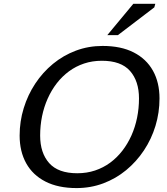

<svg xmlns="http://www.w3.org/2000/svg" viewBox="-20 -948 853 978"><path d="M184.5 -257.5Q184.5 -169 230.5 -117.2Q276.5 -65.5 373.5 -65.5Q422 -65.5 464 -79.5Q506 -93.5 541 -119.2Q576 -145 603.2 -180.2Q630.5 -215.5 649.5 -258Q668.5 -300.5 678.2 -348.2Q688 -396 688 -446.5Q688 -535 642.2 -586.8Q596.5 -638.5 499 -638.5Q450.5 -638.5 408.5 -624.5Q366.5 -610.5 331.5 -584.8Q296.5 -559 269.2 -523.8Q242 -488.5 223 -446Q204 -403.5 194.2 -355.8Q184.5 -308 184.5 -257.5ZM792.5 -446.5Q792.5 -374.5 772 -307Q751.5 -239.5 713.2 -182Q675 -124.5 622.5 -81.2Q570 -38 506 -14Q442 10 370 10Q276.5 10 211.8 -23Q147 -56 113.5 -116.2Q80 -176.5 80 -257.5Q80 -329.5 100.8 -397Q121.5 -464.5 159.5 -522Q197.5 -579.5 250 -622.8Q302.5 -666 366.5 -690Q430.5 -714 502.5 -714Q596.5 -714 661 -681Q725.5 -648 759 -588Q792.5 -528 792.5 -446.5ZM526.5 -769 659 -928.5H771L766 -910.5L580.5 -769Z"/></svg>

Font: Newsreader 7pt
Style: Italic
Weight: 400
Italic angle: -17°
Designer: Hugues Gentile
Foundry: Production Type
Version: Version 1.003